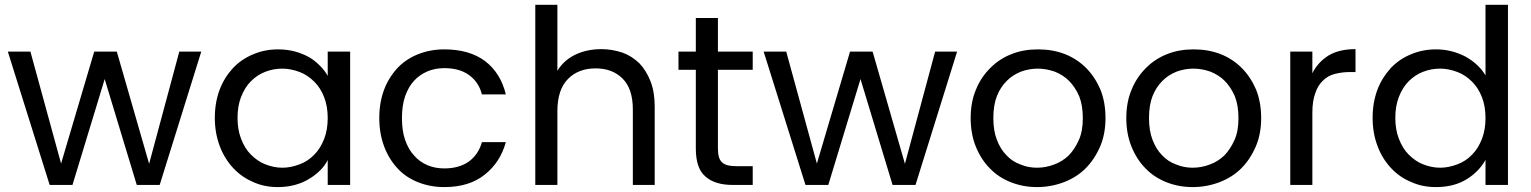

<svg xmlns="http://www.w3.org/2000/svg" viewBox="-20 -760 6293 789"><path d="M231 -87.9 367.2 -547.9H460L592.8 -86.9L716.8 -547.9H807.1L636.2 0H542L410.2 -435.1L277.8 0H184.1L12.2 -547.9H105Z M862.8 -275.9Q862.8 -338.9 882.8 -392.1Q901.4 -440.9 938 -481Q973.1 -517.6 1021 -537.1Q1067.9 -557.1 1123 -557.1Q1160.6 -557.1 1193.8 -547.9Q1225.6 -539.1 1252 -523.9Q1272.5 -512.2 1295.9 -488.8Q1314.5 -470.2 1326.7 -448.2V-547.9H1418.9V0H1326.7V-102.1Q1314.5 -78.6 1295.9 -60.1Q1274.9 -39.1 1250 -24.9Q1227.1 -9.8 1191.9 0Q1158.7 8.8 1121.6 8.8Q1065.4 8.8 1020 -12.2Q972.2 -32.7 938 -69.8Q901.9 -108.9 882.8 -160.2Q862.8 -213.4 862.8 -275.9ZM956.1 -275.9Q956.1 -227.1 970.7 -189.9Q985.8 -149.9 1010.7 -125Q1039.1 -96.7 1069.8 -85Q1105 -70.8 1140.6 -70.8Q1174.8 -70.8 1211.9 -85Q1246.6 -98.1 1272 -125Q1296.4 -149.4 1312 -189Q1326.7 -226.6 1326.7 -274.9Q1326.7 -323.2 1312 -360.8Q1297.4 -398.4 1272 -423.8Q1244.1 -451.7 1211.9 -463.9Q1174.8 -478 1140.6 -478Q1103 -478 1069.8 -464.8Q1037.6 -452.6 1010.7 -425.8Q986.3 -401.4 970.7 -361.8Q956.1 -324.2 956.1 -275.9Z M1538.6 -274.9Q1538.6 -338.9 1558.6 -392.1Q1577.1 -440.9 1613.8 -481Q1648.9 -517.6 1697.8 -537.1Q1748 -557.1 1805.7 -557.1Q1909.2 -557.1 1973.6 -508.8Q2037.6 -459.5 2058.6 -372.1H1960.4Q1947.3 -423.3 1906.7 -452.1Q1867.7 -480 1805.7 -480Q1768.1 -480 1736.8 -466.8Q1703.6 -452.6 1681.6 -428.2Q1658.7 -403.8 1644.5 -363.8Q1631.8 -326.2 1631.8 -274.9Q1631.8 -222.2 1644.5 -186Q1658.2 -146 1681.6 -121.1Q1703.6 -95.2 1736.8 -81.1Q1768.1 -67.9 1805.7 -67.9Q1866.7 -67.9 1906.7 -96.2Q1946.3 -125.5 1960.4 -175.8H2058.6Q2036.1 -93.3 1972.7 -43Q1909.2 8.8 1805.7 8.8Q1748 8.8 1697.8 -11.2Q1647.5 -31.2 1613.8 -67.9Q1577.6 -106.9 1558.6 -158.2Q1538.6 -211.4 1538.6 -274.9Z M2270.5 -469.2Q2297.4 -513.2 2345.7 -536.1Q2392.6 -558.1 2451.7 -558.1Q2494.1 -558.1 2537.6 -543.9Q2575.7 -530.3 2607.4 -500Q2636.2 -469.7 2653.3 -425.8Q2670.4 -381.8 2670.4 -323.2V0H2580.6V-310.1Q2580.6 -395 2538.6 -437Q2496.6 -479 2427.7 -479Q2357.4 -479 2314.5 -436Q2270.5 -392.1 2270.5 -303.2V0H2179.7V-740.2H2270.5Z M2768.1 -547.9H2839.4V-686H2930.2V-547.9H3073.2V-473.1H2930.2V-149.9Q2930.2 -107.4 2947.3 -92.8Q2962.9 -77.1 3006.3 -77.1H3073.2V0H2991.2Q2918 0 2879.4 -34.2Q2839.4 -66.9 2839.4 -149.9V-473.1H2768.1Z M3336.9 -87.9 3473.1 -547.9H3565.9L3698.7 -86.9L3822.8 -547.9H3913.1L3742.2 0H3647.9L3516.1 -435.1L3383.8 0H3290L3118.2 -547.9H3210.9Z M4522.9 -274.9Q4522.9 -209.5 4501 -158.2Q4478 -105 4440.9 -67.9Q4404.8 -31.7 4351.6 -11.2Q4298.3 8.8 4241.7 8.8Q4184.1 8.8 4133.8 -11.2Q4083 -31.2 4047.9 -67.9Q4011.7 -104 3989.7 -158.2Q3968.8 -210.4 3968.8 -274.9Q3968.8 -340.8 3990.7 -392.1Q4010.7 -441.9 4049.8 -481Q4087.4 -518.6 4137.7 -538.1Q4185.5 -557.1 4245.6 -557.1Q4305.7 -557.1 4355 -538.1Q4405.3 -518.6 4442.9 -481Q4479.5 -444.3 4502 -392.1Q4522.9 -339.8 4522.9 -274.9ZM4062 -274.9Q4062 -222.7 4076.7 -185.1Q4091.3 -146.5 4116.7 -121.1Q4140.6 -95.7 4173.8 -84Q4205.1 -70.8 4241.7 -70.8Q4277.3 -70.8 4312 -84Q4344.7 -95.7 4371.6 -121.1Q4396.5 -146.5 4413.6 -185.1Q4429.7 -220.7 4429.7 -274.9Q4429.7 -326.7 4414.6 -365.2Q4397.5 -403.3 4372.6 -428.2Q4349.1 -451.7 4314 -465.8Q4278.3 -478 4244.6 -478Q4210 -478 4175.8 -465.8Q4141.6 -452.1 4117.7 -428.2Q4090.8 -401.4 4076.7 -365.2Q4062 -328.1 4062 -274.9Z M5162.6 -274.9Q5162.6 -209.5 5140.6 -158.2Q5117.7 -105 5080.6 -67.9Q5044.4 -31.7 4991.2 -11.2Q4938 8.8 4881.3 8.8Q4823.7 8.8 4773.4 -11.2Q4722.7 -31.2 4687.5 -67.9Q4651.4 -104 4629.4 -158.2Q4608.4 -210.4 4608.4 -274.9Q4608.4 -340.8 4630.4 -392.1Q4650.4 -441.9 4689.5 -481Q4727.1 -518.6 4777.3 -538.1Q4825.2 -557.1 4885.3 -557.1Q4945.3 -557.1 4994.6 -538.1Q5044.9 -518.6 5082.5 -481Q5119.1 -444.3 5141.6 -392.1Q5162.6 -339.8 5162.6 -274.9ZM4701.7 -274.9Q4701.7 -222.7 4716.3 -185.1Q4731 -146.5 4756.3 -121.1Q4780.3 -95.7 4813.5 -84Q4844.7 -70.8 4881.3 -70.8Q4917 -70.8 4951.7 -84Q4984.4 -95.7 5011.2 -121.1Q5036.1 -146.5 5053.2 -185.1Q5069.3 -220.7 5069.3 -274.9Q5069.3 -326.7 5054.2 -365.2Q5037.1 -403.3 5012.2 -428.2Q4988.8 -451.7 4953.6 -465.8Q4918 -478 4884.3 -478Q4849.6 -478 4815.4 -465.8Q4781.2 -452.1 4757.3 -428.2Q4730.5 -401.4 4716.3 -365.2Q4701.7 -328.1 4701.7 -274.9Z M5282.2 -547.9H5373V-459Q5395.5 -504.4 5439.9 -532.2Q5483.4 -558.1 5550.3 -558.1V-463.9H5525.9Q5495.1 -463.9 5464.8 -456.1Q5436.5 -448.7 5417 -429.2Q5395.5 -409.2 5385.3 -377.9Q5373 -345.2 5373 -297.9V0H5282.2Z M5620.6 -275.9Q5620.6 -338.9 5640.6 -392.1Q5659.2 -440.9 5695.8 -481Q5731 -517.6 5778.8 -537.1Q5825.7 -557.1 5881.8 -557.1Q5944.3 -557.1 6001.5 -527.8Q6056.6 -497.1 6084.5 -450.2V-740.2H6176.8V0H6084.5V-103Q6058.1 -55.2 6007.8 -23.9Q5955.6 8.8 5880.9 8.8Q5824.2 8.8 5778.8 -12.2Q5731 -31.7 5695.8 -69.8Q5659.7 -108.9 5640.6 -160.2Q5620.6 -213.4 5620.6 -275.9ZM5713.9 -275.9Q5713.9 -227.1 5728.5 -189.9Q5743.7 -149.9 5768.6 -125Q5796.9 -96.7 5827.6 -85Q5862.8 -70.8 5898.4 -70.8Q5932.6 -70.8 5969.7 -85Q6004.4 -98.1 6029.8 -125Q6054.2 -149.4 6069.8 -189Q6084.5 -226.6 6084.5 -274.9Q6084.5 -323.2 6069.8 -360.8Q6055.2 -398.4 6029.8 -423.8Q6002 -451.7 5969.7 -463.9Q5932.6 -478 5898.4 -478Q5860.8 -478 5827.6 -464.8Q5795.4 -452.6 5768.6 -425.8Q5744.1 -401.4 5728.5 -361.8Q5713.9 -324.2 5713.9 -275.9Z"/></svg>

Font: PoppinsZ
Style: Regular
Weight: 400
Designer: Ninad Kale (Devanagari), Jonny Pinhorn (Latin)
Foundry: Indian Type Foundry
Version: Version 3.002;FEAKit 1.0